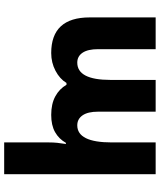

<svg xmlns="http://www.w3.org/2000/svg" viewBox="59 -604 784 943"><g transform="rotate(90 451.5 -132.0)"><path d="M679 240V21Q679 -2 681 -21Q683 -40 687 -63H681Q662 -29 628.5 -10Q595 9 544 9Q490 9 453 -11Q416 -31 396 -66H387Q367 -33 327 -12Q287 9 240 9Q65 9 65 -180V-504H221V-221Q221 -171 238.5 -145Q256 -119 287 -119Q372 -119 372 -282V-504H528V-221Q528 -171 546 -145Q564 -119 595 -119Q679 -119 679 -288V-504H835V240Z"/></g></svg>

Font: Noto Sans Armenian SemiCondensed ExtraBold
Style: Regular
Weight: 800
Width: 4
Designer: Monotype Design Team
Foundry: Monotype Imaging Inc.
Version: Version 2.008; ttfautohint (v1.8.4.7-5d5b)